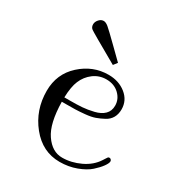

<svg xmlns="http://www.w3.org/2000/svg" viewBox="-157 -751 814 870"><g transform="rotate(30 250.0 -315.5)"><path d="M68.8 -238.8Q68.8 -327.6 131.8 -384.8Q194.8 -441.9 275.9 -441.9Q330.1 -441.9 367.4 -411.9Q404.8 -381.8 404.8 -335Q404.8 -310.1 394.3 -291.5Q383.8 -272.9 363.3 -262Q342.8 -251 323 -243.9Q303.2 -236.8 272.7 -233.9Q242.2 -231 222.7 -230.5Q203.1 -230 173.8 -230H152.8Q154.8 -117.2 190.9 -64.9Q228 -10.7 280.8 -11.2Q327.6 -11.2 374.3 -33.2Q420.9 -55.2 445.8 -94.2Q446.8 -95.2 451.4 -103Q456.1 -110.8 459 -114.5Q461.9 -118.2 465.8 -118.2Q470.7 -119.1 474.9 -115Q479 -110.8 479 -106Q479 -96.2 466.1 -78.1Q453.1 -60.1 430.2 -39.6Q407.2 -19 366.7 -3.9Q326.2 11.2 279.8 11.2Q189.9 11.2 129.4 -63.7Q68.8 -138.7 68.8 -238.8ZM100.1 -605Q100.1 -618.2 110.6 -630.1Q121.1 -642.1 134.8 -642.1Q146 -642.1 159.9 -630.6Q173.8 -619.1 228 -565.9Q262.2 -531.7 285.2 -509.8L270 -490.2H269Q119.1 -575.2 110.8 -582Q100.1 -589.8 100.1 -605ZM152.8 -252.9H184.1Q220.2 -252.9 246.1 -254.9Q272 -256.8 304 -264.4Q335.9 -272 353.5 -289.6Q371.1 -307.1 371.1 -335Q371.1 -369.1 345 -394Q318.8 -418.9 277.8 -418.9Q240.7 -418.9 211.4 -397Q182.1 -375 168 -340.8Q154.8 -310.1 152.8 -252.9Z"/></g></svg>

Font: CMU Serif Upright Italic
Style: UprightItalic
Weight: 500
Version: Version 0.7.0